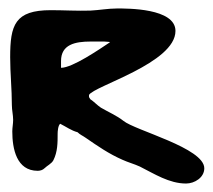

<svg xmlns="http://www.w3.org/2000/svg" viewBox="-20 -574 502 453"><path d="M4 -439C4 -401 8 -364 8 -326C8 -314 11 -303 11 -291C11 -282 9 -273 9 -264C9 -223 19 -171 69 -171C75 -171 81 -173 85 -177C91 -183 102 -188 106 -196C116 -216 116 -237 116 -259C116 -264 117 -278 122 -282C136 -275 148 -266 163 -262C169 -256 175 -254 182 -249C211 -229 237 -211 269 -197C282 -191 297 -187 310 -181C344 -164 379 -141 419 -141C439 -141 462 -155 462 -177C462 -225 299 -266 271 -289C256 -301 235 -310 218 -320C209 -326 202 -334 193 -340L190 -345V-350C201 -371 394 -425 394 -501C394 -555 280 -554 256 -554C235 -554 214 -550 193 -549C162 -548 131 -550 100 -550C15 -550 4 -515 4 -439ZM124 -414V-430C124 -469 157 -476 194 -476H226C230 -476 235 -475 239 -475V-474C215 -458 151 -414 124 -414Z"/></svg>

Font: ChillLongCangKaiShu ExtraBold
Style: Regular
Weight: 800
Version: Version 3.500;Glyphs 3.1.1 (3135)